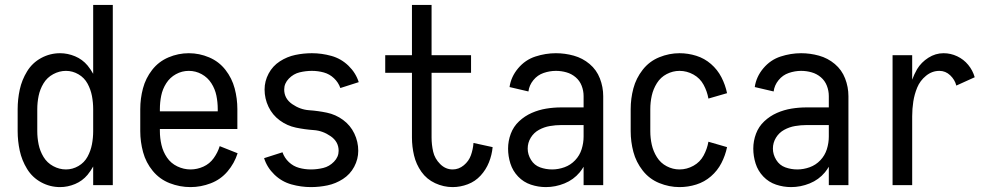

<svg xmlns="http://www.w3.org/2000/svg" viewBox="-20 -755 4040 783"><path d="M225 8Q184 8 148 -11.5Q112 -31 90.5 -66Q69 -101 60.5 -140.5Q52 -180 52 -220V-310Q52 -350 60.5 -389.5Q69 -429 90.5 -464Q112 -499 148 -518.5Q184 -538 225 -538Q256 -538 286 -525.5Q316 -513 337 -488Q350 -472 360 -454V-735H440V0H360V-76Q350 -58 337 -42Q316 -17 286 -4.5Q256 8 225 8ZM249 -64Q276 -64 300 -78Q324 -92 337 -116Q350 -140 355 -166.5Q360 -193 360 -220V-310Q360 -337 355 -363.5Q350 -390 337 -414Q324 -438 300 -452Q276 -466 249 -466Q222 -466 197 -452.5Q172 -439 157.5 -415Q143 -391 137.5 -364Q132 -337 132 -310V-220Q132 -193 137.5 -166Q143 -139 157.5 -115Q172 -91 197 -77.5Q222 -64 249 -64ZM390 -215V-219Z M757 8Q713 8 672 -8Q631 -24 603 -58Q575 -92 563.5 -134.5Q552 -177 552 -220V-310Q552 -353 563 -394.5Q574 -436 600.5 -470Q627 -504 667 -521Q707 -538 750 -538Q793 -538 833 -521Q873 -504 899.5 -470Q926 -436 937 -394.5Q948 -353 948 -310V-229H632V-220Q632 -192 638.5 -164Q645 -136 661 -112.5Q677 -89 703 -76.5Q729 -64 757 -64Q784 -64 809.5 -75.5Q835 -87 851.5 -110Q868 -133 876 -159L949 -130Q936 -89 908 -56Q880 -23 839.5 -7.5Q799 8 757 8ZM632 -301H868V-310Q868 -338 862.5 -365Q857 -392 842 -415.5Q827 -439 802.5 -452.5Q778 -466 750 -466Q722 -466 697.5 -452.5Q673 -439 658 -415.5Q643 -392 637.5 -365Q632 -338 632 -310Z M1248 8Q1208 8 1168.5 -3Q1129 -14 1099 -43Q1069 -72 1057 -110L1132 -134Q1140 -111 1158 -94Q1176 -77 1199.5 -70.5Q1223 -64 1248 -64Q1273 -64 1298 -70Q1323 -76 1342 -95.5Q1361 -115 1361 -140Q1361 -177 1328.5 -199.5Q1296 -222 1259.5 -224.5Q1223 -227 1187 -234.5Q1151 -242 1121 -264Q1091 -286 1075 -319.5Q1059 -353 1059 -390Q1059 -424 1075.5 -455Q1092 -486 1121.5 -505Q1151 -524 1184.5 -531Q1218 -538 1252 -538Q1292 -538 1331.5 -527Q1371 -516 1401 -487Q1431 -458 1443 -420L1368 -396Q1360 -419 1342 -436Q1324 -453 1300.5 -459.5Q1277 -466 1252 -466Q1227 -466 1202 -460Q1177 -454 1158 -434.5Q1139 -415 1139 -390Q1139 -353 1171.5 -330.5Q1204 -308 1240.5 -305.5Q1277 -303 1313 -295.5Q1349 -288 1379 -266Q1409 -244 1425 -210.5Q1441 -177 1441 -140Q1441 -106 1424.5 -75Q1408 -44 1378.5 -25Q1349 -6 1315.5 1Q1282 8 1248 8Z M1826 8Q1789 8 1754.5 -8Q1720 -24 1698.5 -54.5Q1677 -85 1668.5 -121Q1660 -157 1660 -194V-458H1551V-530H1660V-735H1740V-530H1901V-458H1740V-194Q1740 -165 1746.5 -136.5Q1753 -108 1775 -86Q1797 -64 1826 -64Q1851 -64 1871.5 -81Q1892 -98 1900.5 -122Q1909 -146 1911 -172L1989 -155Q1986 -123 1974 -93Q1962 -63 1940 -39Q1918 -15 1887.5 -3.5Q1857 8 1826 8Z M2206 8Q2175 8 2145 -2Q2115 -12 2093 -35Q2071 -58 2061.5 -88Q2052 -118 2052 -149Q2052 -180 2063 -209.5Q2074 -239 2097 -260.5Q2120 -282 2148.5 -294.5Q2177 -307 2207.5 -312Q2238 -317 2269 -317H2360V-363Q2360 -385 2352 -405.5Q2344 -426 2327.5 -440Q2311 -454 2290 -460Q2269 -466 2247 -466Q2222 -466 2197 -457.5Q2172 -449 2155 -428Q2138 -407 2135 -382L2058 -400Q2064 -442 2093 -476.5Q2122 -511 2163.5 -524.5Q2205 -538 2247 -538Q2284 -538 2320 -528Q2356 -518 2384.5 -494Q2413 -470 2426.5 -435Q2440 -400 2440 -363V0H2360V-75Q2353 -63 2344 -52Q2319 -22 2282 -7Q2245 8 2206 8ZM2360 -198V-245H2269Q2246 -245 2222.5 -241Q2199 -237 2178 -225.5Q2157 -214 2144.5 -193.5Q2132 -173 2132 -149Q2132 -125 2145.5 -103Q2159 -81 2182.5 -72.5Q2206 -64 2231.5 -64Q2257 -64 2282 -73Q2307 -82 2325.5 -101.5Q2344 -121 2352 -146.5Q2360 -172 2360 -198Z M2751 8Q2709 8 2668.5 -8.5Q2628 -25 2601 -59.5Q2574 -94 2563 -135.5Q2552 -177 2552 -220V-310Q2552 -353 2563 -394.5Q2574 -436 2601 -470.5Q2628 -505 2668.5 -521.5Q2709 -538 2751 -538Q2786 -538 2819.5 -527.5Q2853 -517 2879.5 -494Q2906 -471 2922 -440Q2938 -409 2945 -375L2869 -353Q2864 -382 2849.5 -409Q2835 -436 2808 -451Q2781 -466 2751 -466Q2724 -466 2699 -453Q2674 -440 2659 -416Q2644 -392 2638 -365Q2632 -338 2632 -310V-220Q2632 -192 2638 -165Q2644 -138 2659 -114Q2674 -90 2699 -77Q2724 -64 2751 -64Q2781 -64 2808 -79Q2835 -94 2849.5 -121Q2864 -148 2869 -177L2945 -155Q2938 -121 2922 -90Q2906 -59 2879.5 -36Q2853 -13 2819.5 -2.5Q2786 8 2751 8Z M3206 8Q3175 8 3145 -2Q3115 -12 3093 -35Q3071 -58 3061.5 -88Q3052 -118 3052 -149Q3052 -180 3063 -209.5Q3074 -239 3097 -260.5Q3120 -282 3148.5 -294.5Q3177 -307 3207.5 -312Q3238 -317 3269 -317H3360V-363Q3360 -385 3352 -405.5Q3344 -426 3327.5 -440Q3311 -454 3290 -460Q3269 -466 3247 -466Q3222 -466 3197 -457.5Q3172 -449 3155 -428Q3138 -407 3135 -382L3058 -400Q3064 -442 3093 -476.5Q3122 -511 3163.5 -524.5Q3205 -538 3247 -538Q3284 -538 3320 -528Q3356 -518 3384.5 -494Q3413 -470 3426.5 -435Q3440 -400 3440 -363V0H3360V-75Q3353 -63 3344 -52Q3319 -22 3282 -7Q3245 8 3206 8ZM3360 -198V-245H3269Q3246 -245 3222.5 -241Q3199 -237 3178 -225.5Q3157 -214 3144.5 -193.5Q3132 -173 3132 -149Q3132 -125 3145.5 -103Q3159 -81 3182.5 -72.5Q3206 -64 3231.5 -64Q3257 -64 3282 -73Q3307 -82 3325.5 -101.5Q3344 -121 3352 -146.5Q3360 -172 3360 -198Z M3620 0V-530H3700V-430Q3708 -452 3720 -473Q3737 -501 3766 -519.5Q3795 -538 3828 -538Q3857 -538 3883.5 -525.5Q3910 -513 3928.5 -490.5Q3947 -468 3955 -440L3880 -406Q3874 -430 3855 -448Q3836 -466 3811 -466Q3781 -466 3756.5 -446Q3732 -426 3720.5 -398Q3709 -370 3704.5 -340.5Q3700 -311 3700 -281V0Z"/></svg>

Font: Iosevka SS01
Style: Regular
Weight: 400
Monospace: yes
Designer: Belleve Invis
Foundry: Belleve Invis
Version: 2.3.3; ttfautohint (v1.8.3)